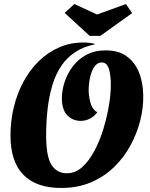

<svg xmlns="http://www.w3.org/2000/svg" viewBox="-20 -911 746 953"><path d="M283 22Q160 22 96 -43.5Q32 -109 32 -239Q32 -311 48.5 -379Q65 -447 96.5 -505.5Q128 -564 172.5 -607.5Q217 -651 273 -675.5Q329 -700 394 -700Q408 -700 422 -698.5Q436 -697 451 -693V-691Q396 -680 354.5 -653Q313 -626 285 -585Q257 -544 240.5 -490Q224 -436 216.5 -372.5Q209 -309 209 -238Q209 -135 235.5 -93Q262 -51 312 -51Q354 -51 388 -81.5Q422 -112 449 -163Q476 -214 494 -274Q512 -334 521.5 -393Q531 -452 530 -499Q529 -546 519 -573.5Q509 -601 485 -601Q463 -601 448.5 -580Q434 -559 427 -526.5Q420 -494 420 -458Q422 -420 432 -392Q442 -364 463 -354Q448 -333 426 -322Q404 -311 381 -311Q342 -311 315 -337.5Q288 -364 287 -422Q287 -462 300.5 -503.5Q314 -545 341 -581Q368 -617 409 -639Q450 -661 505 -661Q567 -661 607.5 -632.5Q648 -604 669 -553.5Q690 -503 691 -437Q692 -376 676 -312.5Q660 -249 627.5 -189Q595 -129 546 -81.5Q497 -34 431.5 -6Q366 22 283 22ZM425 -733 301 -847 349 -891 462 -839 605 -891 636 -846 478 -733Z"/></svg>

Font: Sansita Swashed Light
Style: Bold
Weight: 700
Version: Version 1.003